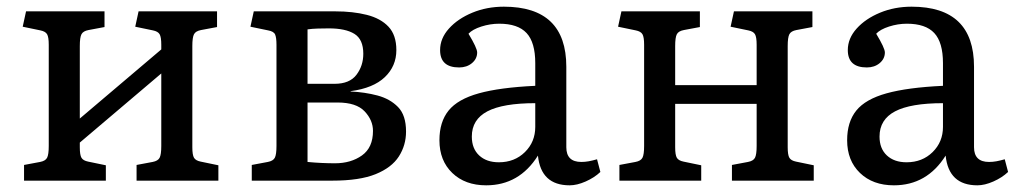

<svg xmlns="http://www.w3.org/2000/svg" viewBox="-20 -541 3044 575"><path d="M52 0V-47L100 -56Q116 -59 121 -68.5Q126 -78 126 -104V-407Q126 -430 121 -438.5Q116 -447 101 -450L48 -461L58 -507H293V-460L245 -451Q229 -448 224 -438.5Q219 -429 219 -403V-186L463 -393V-407Q463 -430 458 -438.5Q453 -447 438 -450L385 -461L395 -507H630V-460L582 -451Q566 -448 561 -438.5Q556 -429 556 -403V-100Q556 -77 561 -68.5Q566 -60 581 -57L634 -46V0H389V-47L437 -56Q453 -59 458 -68.5Q463 -78 463 -104V-321L219 -114V-100Q219 -77 224 -68.5Q229 -60 244 -57L297 -46V0Z M734 0V-47L782 -56Q798 -59 803 -68.5Q808 -78 808 -104V-407Q808 -428 804 -437.5Q800 -447 783 -450L730 -461L740 -507H984Q1037 -507 1078.5 -496.5Q1120 -486 1143.5 -461Q1167 -436 1167 -391Q1167 -343 1132.5 -310Q1098 -277 1030 -268V-267Q1073 -265 1110.5 -255Q1148 -245 1172 -220.5Q1196 -196 1196 -147Q1196 -106 1174.5 -72.5Q1153 -39 1105 -19.5Q1057 0 975 0ZM901 -290H982Q1027 -290 1047.5 -317Q1068 -344 1068 -380Q1068 -423 1041.5 -439.5Q1015 -456 965 -456Q949 -456 932 -455.5Q915 -455 901 -453ZM983 -52Q1031 -52 1064 -75.5Q1097 -99 1097 -149Q1097 -181 1072 -207.5Q1047 -234 991 -234H901V-56Q921 -54 942.5 -53Q964 -52 983 -52Z M1436 14Q1373 14 1334.5 -23Q1296 -60 1296 -121Q1296 -176 1323.5 -210Q1351 -244 1414 -261.5Q1477 -279 1583 -284V-352Q1583 -414 1557 -442Q1531 -470 1475 -470Q1448 -470 1421.5 -461.5Q1395 -453 1383 -440Q1409 -397 1409 -384Q1409 -365 1393.5 -352Q1378 -339 1355 -339Q1298 -339 1298 -391Q1298 -426 1324.5 -455.5Q1351 -485 1394.5 -503Q1438 -521 1489 -521Q1676 -521 1676 -341V-100Q1676 -56 1721 -56Q1732 -56 1743 -58Q1754 -60 1768 -64L1778 -26Q1760 -9 1734 2.5Q1708 14 1686 14Q1600 14 1591 -75Q1535 14 1436 14ZM1474 -55Q1521 -55 1552 -85.5Q1583 -116 1583 -161V-232Q1486 -232 1439.5 -207.5Q1393 -183 1393 -132Q1393 -96 1415 -75.5Q1437 -55 1474 -55Z M1835 0V-47L1883 -56Q1899 -59 1904 -68.5Q1909 -78 1909 -104V-407Q1909 -430 1904 -438.5Q1899 -447 1884 -450L1831 -461L1841 -507H2076V-460L2028 -451Q2012 -448 2007 -438.5Q2002 -429 2002 -403V-286H2246V-407Q2246 -430 2241 -438.5Q2236 -447 2221 -450L2168 -461L2178 -507H2413V-460L2365 -451Q2349 -448 2344 -438.5Q2339 -429 2339 -403V-100Q2339 -77 2344 -68.5Q2349 -60 2364 -57L2417 -46V0H2172V-47L2220 -56Q2236 -59 2241 -68.5Q2246 -78 2246 -104V-230H2002V-100Q2002 -77 2007 -68.5Q2012 -60 2027 -57L2080 -46V0Z M2657 14Q2594 14 2555.5 -23Q2517 -60 2517 -121Q2517 -176 2544.5 -210Q2572 -244 2635 -261.5Q2698 -279 2804 -284V-352Q2804 -414 2778 -442Q2752 -470 2696 -470Q2669 -470 2642.5 -461.5Q2616 -453 2604 -440Q2630 -397 2630 -384Q2630 -365 2614.5 -352Q2599 -339 2576 -339Q2519 -339 2519 -391Q2519 -426 2545.5 -455.5Q2572 -485 2615.5 -503Q2659 -521 2710 -521Q2897 -521 2897 -341V-100Q2897 -56 2942 -56Q2953 -56 2964 -58Q2975 -60 2989 -64L2999 -26Q2981 -9 2955 2.5Q2929 14 2907 14Q2821 14 2812 -75Q2756 14 2657 14ZM2695 -55Q2742 -55 2773 -85.5Q2804 -116 2804 -161V-232Q2707 -232 2660.5 -207.5Q2614 -183 2614 -132Q2614 -96 2636 -75.5Q2658 -55 2695 -55Z"/></svg>

Font: Literata 12pt
Style: Regular
Weight: 400
Designer: Latin by Veronika Burian and Jose Scaglione. Greek by Irene Vlachou. Cyrillic by Vera Evstafieva.
Foundry: TypeTogether
Version: Version 3.002